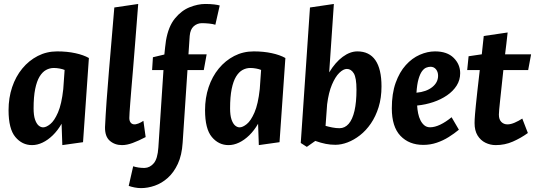

<svg xmlns="http://www.w3.org/2000/svg" viewBox="-20 -728 2739 983"><path d="M144 14.9Q93.3 14.9 58.6 -26.6Q23.8 -68 23.8 -164Q23.8 -226.9 42.1 -281.6Q60.4 -336.2 94.1 -377.1Q127.9 -418.1 173.4 -441.5Q218.9 -464.9 272.9 -464.9Q323.8 -464.9 365.8 -455.7Q407.8 -446.6 435.1 -431L405.1 0L299.1 14.9L295.3 -94.4Q275.5 -59.9 250.1 -35.2Q224.7 -10.6 197.8 2.1Q170.9 14.9 144 14.9ZM200.9 -76Q216.6 -76 237.4 -92.7Q258.2 -109.3 276.9 -152.1Q295.5 -194.8 303.9 -271.9L310.8 -369.9Q301.1 -374.2 285.5 -377.1Q269.8 -380 255.8 -380Q234.5 -380 215.7 -369.7Q197 -359.4 182.6 -335.9Q168.3 -312.5 160.1 -272.3Q152 -232.2 152 -173Q152 -137.8 159.2 -116.4Q166.5 -95.1 177.5 -85.5Q188.6 -76 200.9 -76Z M604.7 14.9Q567.5 14.9 542.1 -7.3Q516.7 -29.5 517.7 -77.6Q520.5 -137.5 525.7 -210.9Q530.9 -284.2 537.8 -365Q544.6 -445.7 551.7 -528.4Q558.8 -611.1 565.3 -689.7L687.6 -707.7Q679.3 -601.3 672.9 -519.5Q666.4 -437.6 661.4 -376.8Q656.4 -316.1 652.6 -272.9Q648.8 -229.7 646.8 -200.3Q644.7 -170.9 643.4 -153Q642.1 -135 642.1 -123.4Q642.1 -110.4 647.9 -101.8Q653.7 -93.2 664.2 -91.6Q674.3 -90 688.4 -95.6Q702.6 -101.2 714.2 -109.4L725.7 -26.2Q689.7 -7.3 659.7 3.8Q629.7 14.9 604.7 14.9Z M701.9 235.1Q686 235.1 668.8 231.7Q651.6 228.3 639 223.7L661.9 123.3Q673.2 127.3 689.8 129.8Q706.5 132.2 720.9 131.8Q747.5 130.8 767.3 107.8Q787 84.8 790.8 26.9L816.9 -369.2H758.7L762.9 -434.9L821.5 -448.9Q823.5 -466.5 825.3 -485.2Q827.1 -503.9 829.7 -519.9Q842.1 -592.8 875.7 -633.6Q909.3 -674.5 951.4 -691.1Q993.5 -707.7 1030.8 -707.7Q1057.1 -707.7 1076.4 -705.3Q1095.7 -703 1104.9 -699.9L1082.6 -601.3Q1070.4 -605.3 1050.5 -607.4Q1030.6 -609.4 1013.9 -609.4Q990.2 -609.4 972.1 -593.8Q954.1 -578.1 951.2 -543.7L944.9 -450H1038L1023.3 -369.2H939.8L915.1 2.9Q911.1 66.5 890.5 110.8Q869.9 155.1 839.1 182.6Q808.4 210.1 772.5 222.6Q736.5 235.1 701.9 235.1Z M1150 14.9Q1099.3 14.9 1064.6 -26.6Q1029.8 -68 1029.8 -164Q1029.8 -226.9 1048.1 -281.6Q1066.4 -336.2 1100.1 -377.1Q1133.9 -418.1 1179.4 -441.5Q1224.9 -464.9 1278.9 -464.9Q1329.8 -464.9 1371.8 -455.7Q1413.8 -446.6 1441.1 -431L1411.1 0L1305.1 14.9L1301.3 -94.4Q1281.5 -59.9 1256.1 -35.2Q1230.7 -10.6 1203.8 2.1Q1176.9 14.9 1150 14.9ZM1206.9 -76Q1222.6 -76 1243.4 -92.7Q1264.2 -109.3 1282.9 -152.1Q1301.5 -194.8 1309.9 -271.9L1316.8 -369.9Q1307.1 -374.2 1291.5 -377.1Q1275.8 -380 1261.8 -380Q1240.5 -380 1221.7 -369.7Q1203 -359.4 1188.6 -335.9Q1174.3 -312.5 1166.1 -272.3Q1158 -232.2 1158 -173Q1158 -137.8 1165.2 -116.4Q1172.5 -95.1 1183.5 -85.5Q1194.6 -76 1206.9 -76Z M1550.9 24 1519.8 4 1567 -689.7 1689.3 -707.7 1665.4 -357.4Q1697 -409.5 1734.8 -437.2Q1772.5 -464.9 1809.8 -464.9Q1840.2 -464.9 1863.3 -453.6Q1886.4 -442.3 1901.9 -419.9Q1917.4 -397.5 1925.3 -363.9Q1933.2 -330.4 1933.2 -285.9Q1933.2 -226.9 1918.4 -179.4Q1903.6 -132 1878.8 -95.7Q1854 -59.5 1823 -35.4Q1792 -11.3 1759.6 1Q1727.1 13.3 1697 13.3Q1671.1 13.3 1647.3 8.5Q1623.5 3.8 1594.3 -6.5ZM1718.1 -71.6Q1745.5 -71.6 1765.1 -94Q1784.6 -116.3 1794.9 -160.5Q1805.1 -204.7 1805.1 -269Q1805.1 -329.9 1791.3 -352.5Q1777.4 -375.1 1755.9 -375.1Q1737.9 -375.1 1717.2 -355Q1696.6 -334.9 1679.5 -294.6Q1662.4 -254.3 1654.8 -193.8L1646.8 -83.6Q1661.8 -79.2 1681.2 -75.4Q1700.5 -71.6 1718.1 -71.6Z M2147.1 13.8Q2074.5 13.8 2030.2 -32.6Q1986 -79.1 1986 -173.3Q1986 -248.9 2005.6 -303.9Q2025.3 -358.9 2057.5 -394.6Q2089.7 -430.4 2129.2 -447.6Q2168.6 -464.9 2207.2 -464.9Q2269.2 -464.9 2302.6 -431.9Q2336 -398.9 2336 -353.1Q2336 -318.3 2317.9 -289.7Q2299.8 -261.2 2268.6 -239.8Q2237.5 -218.4 2198 -205.2Q2158.4 -191.9 2115.6 -187.7Q2116.8 -167.6 2120.7 -147.9Q2124.6 -128.1 2132.8 -111.9Q2141 -95.7 2153 -86Q2165 -76.3 2182 -76.3Q2205.6 -76.3 2234 -89.8Q2262.4 -103.4 2292 -127.8L2329.4 -63.9Q2306 -44.4 2277.5 -26.5Q2249 -8.5 2216.2 2.6Q2183.3 13.8 2147.1 13.8ZM2112.2 -253.3Q2163 -258.1 2192.9 -282Q2222.9 -305.9 2222.9 -340.3Q2222.9 -359.8 2212.3 -373Q2201.7 -386.2 2184.2 -386.2Q2173.5 -386.2 2162 -381.6Q2150.6 -376.9 2140.5 -363.2Q2130.4 -349.4 2122.8 -323.2Q2115.1 -296.9 2112.2 -253.3Z M2518.1 14.9Q2490.1 14.9 2465.2 2.7Q2440.4 -9.5 2425 -34.5Q2409.7 -59.6 2409.7 -97.8Q2409.7 -106.6 2410.2 -117.1Q2410.8 -127.5 2412.1 -144.4Q2413.4 -161.2 2416.3 -189.2Q2419.3 -217.2 2423.9 -260.8Q2428.6 -304.4 2436.3 -369.2H2371.9L2379.1 -440L2446.7 -450Q2448.7 -472.1 2451.5 -495.4Q2454.2 -518.7 2456.7 -543.7L2579 -561.7Q2575.5 -532 2572.5 -503.8Q2569.4 -475.7 2565.9 -450H2699.1L2684.1 -369.2H2557.1Q2546.8 -271.3 2540.5 -214.1Q2534.2 -156.9 2534.2 -141.1Q2534.2 -116.3 2546.7 -103.8Q2559.1 -91.2 2578.1 -91.2Q2595 -91.2 2615.3 -100.1Q2635.7 -109 2654 -120.9L2682.6 -47Q2646.7 -21.1 2605.7 -3.1Q2564.8 14.9 2518.1 14.9Z"/></svg>

Font: Ancizar Sans Thin
Style: Italic
Weight: 100
Italic angle: -4°
Designer: Cesar Puertas, Viviana Monsalve, Julian Moncada, Julian Prieto, Jose Castro, Mariel Hernandez, Felipe Aragon, Sara Alarc
Version: Version 8.100